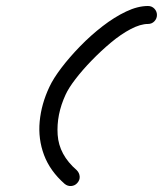

<svg xmlns="http://www.w3.org/2000/svg" viewBox="-20 -591 544 641"><path d="M474 -571Q487 -571 495.5 -562Q504 -553 504 -541Q504 -529 495.5 -520Q487 -511 474 -511Q449 -511 416.5 -494Q384 -477 350.5 -449Q317 -421 286 -389Q255 -357 232 -327Q209 -297 199 -275Q168 -208 172.5 -141Q177 -74 236 -23Q245 -14 246 -2Q247 10 238 20Q230 29 218 30Q206 31 196 23Q147 -20 127 -73.5Q107 -127 112.5 -185.5Q118 -244 145 -301Q158 -329 185 -364.5Q212 -400 247.5 -436.5Q283 -473 322.5 -503.5Q362 -534 401 -552.5Q440 -571 474 -571Q474 -571 474 -571Q474 -571 474 -571Z"/></svg>

Font: FRB American Cursive Guidelines
Style: Bold Italic
Weight: 700
Italic angle: -25°
Version: Version 2.0;Modular Font Editor K font №1